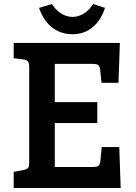

<svg xmlns="http://www.w3.org/2000/svg" viewBox="-20 -933 673 953"><path d="M579 0 572 -203H485L478 -133C476 -108 464 -104 440 -104H252V-322H463V-426H252V-616H439C463 -616 474 -612 477 -587L484 -522H568L575 -720H48V-644L96 -638C121 -635 125 -623 125 -598V-127C125 -102 121 -94 96 -89L48 -80V0ZM442 -913C422 -880 385 -849 340 -849C295 -849 258 -880 238 -913L174 -894C197 -823 251 -763 340 -763C426 -763 479 -823 501 -894Z"/></svg>

Font: Enriqueta
Style: Bold
Weight: 700
Designer: Viviana Monsalve, Gustavo Ibarra
Foundry: Viviana Monsalve, Gustavo Ibarra
Version: Version 1.002